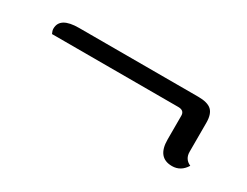

<svg xmlns="http://www.w3.org/2000/svg" viewBox="-38 -664 813 632"><g transform="rotate(30 368.5 -348.5)"><path d="M649 -408V-298Q649 -270 674 -259Q655 -228 622 -228Q566 -228 566 -297V-387Q566 -407 543 -407H63Q58 -417 58 -425Q58 -469 130 -469H583Q619 -469 634 -455Q649 -441 649 -408Z"/></g></svg>

Font: Laila
Style: Regular
Weight: 400
Designer: Hitesh Malaviya
Foundry: Indian Type Foundry
Version: Version 1.302;PS 1.0;hotconv 1.0.78;makeotf.lib2.5.61930; tt